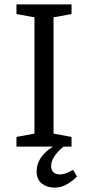

<svg xmlns="http://www.w3.org/2000/svg" viewBox="-20 -668 402 875"><path d="M55 0V-44L137 -59V-589L55 -604V-648H306V-604L224 -589V-59L306 -44V0ZM228 187Q194 187 170.5 168.5Q147 150 147 113Q147 81 163 56Q179 31 203 13Q227 -5 251 -16H291Q275 -5 256.5 11.5Q238 28 225.5 48.5Q213 69 213 89Q213 107 223.5 117Q234 127 252 127Q267 127 283 120.5Q299 114 313 106L331 136Q317 152 289 169.5Q261 187 228 187Z"/></svg>

Font: Faustina
Style: Regular
Weight: 400
Designer: Alfonso Garcia
Foundry: http://www.omnibus-type.com
Version: Version 1.200